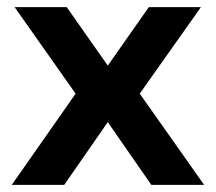

<svg xmlns="http://www.w3.org/2000/svg" viewBox="-20 -518 604 538"><path d="M13 0 216 -290 219 -217 21 -498H167L287 -327H277L397 -498H543L345 -218L348 -289L552 0H404L277 -183H287L160 0Z"/></svg>

Font: Nunito Sans 8pt
Style: Bold
Weight: 700
Version: Version 3.101;gftools[0.9.27]